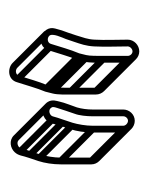

<svg xmlns="http://www.w3.org/2000/svg" viewBox="28 -718 329 426"><g transform="rotate(90 193.0 -505.5)"><path d="M259.5 -614V-546C259.5 -530.8 256.3 -512.9 252.8 -501.3L245.9 -480.5C242.7 -470.8 240.8 -466.2 238.7 -457.7C237 -451 226.1 -447.2 220.9 -452.5C216.9 -456.4 217.5 -459.7 220.1 -467.6C222.9 -476.1 229.2 -496 233 -506.4C236.8 -516.2 238.5 -533 238.5 -546V-614C238.5 -619.6 243.3 -624.5 248.5 -624.5C253.8 -624.5 259.5 -619.3 259.5 -614ZM248.5 -639.5C234.3 -639.5 223.5 -627.4 223.5 -614V-546C223.5 -534.8 221.9 -521.3 218.8 -511.2C216.3 -503 208.1 -483.8 205.7 -471.7C204.7 -466.7 200.5 -456.5 206.6 -446.6C215.5 -432 236.4 -431.9 247.5 -443.8C255.8 -452.8 254.9 -461.3 260.1 -475.5L267.1 -496.7C271.6 -510.2 274.5 -528.8 274.5 -546V-614C274.5 -627.9 262.3 -639.5 248.5 -639.5ZM94.5 -649.5C80.8 -649.5 68.5 -638 68.5 -624C68.5 -599.1 69.8 -574.5 68.5 -550.4C67.7 -534.3 63.6 -525.1 58.9 -509.3L53 -491.6C49.2 -482.1 46.3 -473 43.8 -462.9C35.3 -433.3 83 -416.7 92.2 -448.8C98.9 -469.1 105.4 -493.5 113.1 -511.6L117.3 -528.2C120.2 -539.7 119.5 -557.3 119.5 -569L119.5 -624C119.5 -637.7 108.4 -649.5 94.5 -649.5ZM104.5 -624 104.5 -569C104.5 -557.2 104.7 -539.6 102.7 -531.8L98.9 -516.4C90.3 -496.1 84.3 -473.3 77.8 -453.2C75.4 -445.7 65.4 -444.4 60 -449.8C53.1 -456.7 64.3 -479.2 67 -486.4L73.2 -504.7C78.2 -519.8 82.5 -530.9 83.5 -549.6C84.8 -574.7 83.5 -599.6 83.5 -624C83.5 -629 89 -634.5 94.5 -634.5C99.9 -634.5 104.5 -629.3 104.5 -624ZM79.7 -445.7 150.4 -375 161 -385.6 90.3 -456.3ZM100.7 -508.7 171.4 -438 182 -448.6 111.3 -519.3ZM104.7 -524.7 175.4 -454 186 -464.6 115.3 -535.3ZM106.7 -563.7 177.4 -493 188 -503.6 117.3 -574.3ZM106.7 -618.7 177.4 -548 188 -558.6 117.3 -629.3ZM240.7 -450.7 311.4 -380 322 -390.6 251.3 -461.3ZM247.7 -472.7 318.4 -402 329 -412.6 258.3 -483.3ZM254.7 -493.7 325.4 -423 336 -433.6 265.3 -504.3ZM261.7 -540.7 332.4 -470 343 -480.6 272.3 -551.3ZM261.7 -608.7 332.4 -538 343 -548.6 272.3 -619.3ZM256.3 -621 327 -550.3C329.1 -548.2 330.2 -545.6 330.2 -543.3V-475.3C330.2 -460.1 327 -442.2 323.5 -430.5L316.6 -409.8C313.4 -400.1 311.5 -395.5 309.4 -387C307.7 -380.2 296.8 -376.6 291.6 -381.8L220.9 -452.5L210.3 -441.9L281 -371.2C292.3 -359.9 309.3 -363.5 318.2 -373.1C326.5 -382.1 325.6 -390.6 330.8 -404.8L337.9 -426C342.3 -439.5 345.2 -458 345.2 -475.3V-543.3C345.2 -550.2 342.1 -556.5 337.6 -560.9L266.9 -631.6ZM101.3 -631.5 172 -560.8C174 -558.8 175.2 -556 175.2 -553.3L175.2 -498.3C175.2 -486.5 175.4 -468.9 173.4 -461.1L169.6 -445.7C161 -425.4 155 -402.6 148.5 -382.5C146.1 -375 136.1 -373.7 130.7 -379.1L60 -449.8L49.4 -439.2L120.1 -368.5C131.6 -357 156.9 -357.2 162.9 -378.1C169.6 -398.4 176.1 -422.8 183.8 -440.9L188 -457.5C190.9 -469 190.2 -486.6 190.2 -498.3L190.2 -553.3C190.2 -560.3 187.3 -566.8 182.6 -571.5L111.9 -642.2Z"/></g></svg>

Font: CiSf OpenHand
Style: Gls
Weight: 400
Foundry: Cannot Into Space Fonts
Version: Version 0.7892